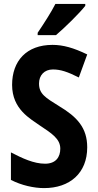

<svg xmlns="http://www.w3.org/2000/svg" viewBox="-20 -954 501 984"><path d="M417 -924V-934H264C241 -889 206 -835 173 -786V-774H267C314 -814 388 -887 417 -924ZM427 -199C427 -299 375 -355 283 -410C212 -454 180 -473 180 -526C180 -568 207 -598 251 -598C291 -598 326 -586 384 -557L427 -675C357 -709 303 -724 249 -724C116 -724 42 -642 42 -519C42 -393 137 -345 184 -311C244 -271 289 -243 289 -192C289 -150 267 -115 211 -115C153 -115 94 -143 36 -173V-32C90 -4 154 10 206 10C338 10 427 -67 427 -199Z"/></svg>

Font: Noto Sans Gujarati UI Condensed
Style: Bold
Weight: 700
Width: 3
Designer: Jelle Bosma - Monotype Design Team, Universal Thirst
Foundry: Monotype Imaging Inc.
Version: Version 2.106